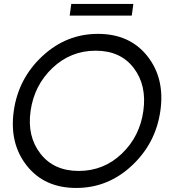

<svg xmlns="http://www.w3.org/2000/svg" viewBox="-20 -929 870 959"><path d="M335.9 -909.2H646L638.2 -851.1H328.1ZM360.8 9.8Q201.7 9.8 113.8 -101.6Q25.9 -212.9 48.8 -375Q71.8 -537.1 191.4 -648.4Q311 -759.8 469.2 -759.8Q628.4 -759.8 716.3 -648.4Q804.2 -537.1 781 -375Q757.8 -212.9 638.4 -101.6Q519 9.8 360.8 9.8ZM373 -75.2Q498 -75.2 588.1 -161.1Q678.2 -247.1 696 -375Q713.9 -502.9 647.9 -589.4Q582 -675.8 458 -675.8Q333 -675.8 241.9 -589.4Q150.9 -502.9 132.8 -375Q114.7 -248 181.9 -161.6Q249 -75.2 373 -75.2Z"/></svg>

Font: Oakes Grotesk
Style: Italic
Weight: 400
Designer: Samuel Oakes
Foundry: Samuel Oakes
Version: Version 1.0 | wf-rip DC20170320